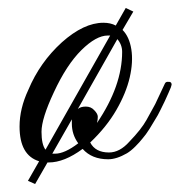

<svg xmlns="http://www.w3.org/2000/svg" viewBox="-20 -407 450 481"><path d="M78 -3Q29 -18 29 -90Q29 -135 51 -182Q80 -251 135 -301Q190 -350 239 -350Q257 -350 270 -343L295 -387L314 -378L287 -332Q304 -315 309 -283.5Q314 -252 305 -213Q296 -174 271.5 -131.5Q247 -89 206 -50Q219 -25 253 -25Q280 -25 304 -52Q334 -83 347 -106.5Q360 -130 366 -141Q369 -146 372.5 -154Q376 -162 381 -172Q391 -193 393 -197.5Q395 -202 400 -202Q410 -203 410 -195Q410 -194 408 -188L402 -174L393 -154Q390 -148 382.5 -132.5Q375 -117 369 -108Q364 -99 354.5 -84Q345 -69 337 -60Q330 -51 319 -40Q308 -29 298 -23Q272 -8 251 -8Q210 -8 187 -34Q141 0 102 0H100H99L68 54L50 46ZM256 -318H250Q221 -318 184 -281.5Q147 -245 115 -176Q84 -110 84 -77Q84 -45 94 -32ZM223 -99Q286 -192 286 -277Q286 -295 274 -309L175 -134Q182 -140 195 -140Q208 -140 216 -131Q225 -122 225 -114.5Q225 -107 223 -99ZM160 -108 111 -22H118Q142 -22 176 -48Q160 -70 160 -97Z"/></svg>

Font: #9Slide05 Great Vibes
Style: Regular
Weight: 400
Designer: Robert E. Leuschke
Foundry: Robert E. Leuschke
Version: Version 1.001